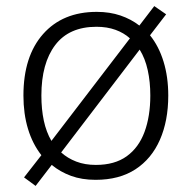

<svg xmlns="http://www.w3.org/2000/svg" viewBox="-20 -581 630 631"><path d="M533 -267Q533 -184 505.5 -121.5Q478 -59 425 -24.5Q372 10 294 10Q249 10 213.5 -3Q178 -16 150 -39L97 30L59 2L116 -71Q87 -108 72 -157.5Q57 -207 57 -267Q57 -396 121.5 -469Q186 -542 298 -542Q341 -542 376 -530Q411 -518 438 -497L487 -561L526 -534L473 -465Q502 -429 517.5 -378.5Q533 -328 533 -267ZM116 -267Q116 -222 124 -184.5Q132 -147 149 -118L407 -455Q387 -473 359.5 -483Q332 -493 297 -493Q207 -493 161.5 -433Q116 -373 116 -267ZM474 -267Q474 -312 465.5 -350.5Q457 -389 439 -418L181 -80Q202 -61 230.5 -50Q259 -39 295 -39Q357 -39 396.5 -67.5Q436 -96 455 -147.5Q474 -199 474 -267Z"/></svg>

Font: Noto Sans Hebrew Light
Style: Regular
Weight: 300
Designer: Monotype Design Team
Foundry: Monotype Imaging Inc.
Version: Version 2.003